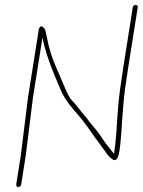

<svg xmlns="http://www.w3.org/2000/svg" viewBox="-20 -743 575 774"><path d="M112.9 -350 151.3 -592C158.3 -551.5 174.9 -499.5 201.2 -436C209.7 -416.7 217.7 -397.7 225.3 -379C243.9 -336.1 275.8 -301.5 298.9 -275C305.9 -267 312.1 -259.3 317.4 -252C322.8 -244.7 329.8 -235.1 338.4 -223.4C347.1 -211.6 354.6 -200.5 361.8 -190C366.5 -183.3 371 -177.3 375.5 -172C379.3 -166.7 384 -160.2 389.4 -152.5C394.9 -144.8 401.7 -135.5 409.9 -124.4C418 -113.3 425.8 -105.5 433.2 -101C447 -90.8 456.4 -102.1 461.6 -135C464.1 -150.3 466.6 -174.7 469.2 -208L472.4 -260C473.8 -277.3 475.8 -301 478.2 -331C480.6 -361 487.1 -409.3 497.6 -476L535.2 -713C536.2 -719.7 533.4 -723 526.8 -723C520.1 -723 516.2 -719.7 515.2 -713L477.6 -475.5C473.2 -447.8 469 -419.2 464.9 -389.5C460.9 -359.8 458.1 -335 456.6 -315C455.1 -295 453.6 -276 452.1 -258L448.9 -206C446.3 -172.7 443.2 -145 439.7 -123L433 -131C430.2 -134.3 426.5 -139.2 421.8 -145.5C417.1 -151.8 411.7 -158.7 405.5 -166C400.7 -173.3 396.2 -179.8 392.1 -185.5C388 -191.2 382.8 -198.6 376.5 -207.9C370.2 -217.1 358.1 -230 345 -246.5L328.9 -267.5C323.5 -274.5 316.6 -282.8 308.2 -292.3C299.7 -301.8 288.4 -319.6 263.5 -345.5C255.8 -357.8 248.2 -373 240.9 -391C233.5 -409 221.7 -436.5 205.5 -473.6C189.2 -510.6 177.2 -549.7 169.3 -591C166.9 -603.7 164.8 -613.2 163.1 -619.5C161.3 -625.8 157.9 -631 151.6 -635C145.2 -639 140.2 -636 136.7 -626L92.9 -350L63.4 -113L45.3 1C44.9 3.7 45.6 6 47.2 8C48.9 10 51.1 11 53.8 11C56.4 11 58.9 10 61.2 8C63.6 6 64.9 3.7 65.3 1L83.4 -113Z"/></svg>

Font: Proton
Style: RgCndIt
Weight: 500
Version: Version 1.017